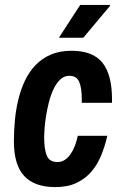

<svg xmlns="http://www.w3.org/2000/svg" viewBox="-20 -743 496 775"><path d="M36.1 -171.9Q36.1 -212.9 40 -256.1Q43.9 -299.3 53.7 -340.1Q63.5 -380.9 80.3 -416.7Q97.2 -452.6 123 -479.7Q148.9 -506.8 184.8 -522.5Q220.7 -538.1 269 -538.1Q355 -538.1 393.6 -489.7Q432.1 -441.4 432.1 -342.8V-328.1H310.1V-342.8Q310.1 -388.7 299.6 -412.8Q289.1 -437 259.8 -437Q238.3 -437 222.4 -421.4Q206.5 -405.8 195.3 -381.6Q184.1 -357.4 176.8 -327.9Q169.4 -298.3 165.3 -271Q161.1 -243.7 159.7 -221.9Q158.2 -200.2 158.2 -190.9Q158.2 -140.6 168.9 -114.7Q179.7 -88.9 211.9 -88.9Q228 -88.9 241.2 -97.4Q254.4 -106 264.6 -120.6Q274.9 -135.3 282.2 -154.3Q289.6 -173.3 293.9 -194.8H413.1Q403.8 -153.3 388.4 -115.7Q373 -78.1 348.6 -49.8Q324.2 -21.5 288.6 -4.6Q252.9 12.2 203.1 12.2Q119.1 12.2 77.6 -32.7Q36.1 -77.6 36.1 -171.9ZM423.8 -723.1 424.8 -720.2 316.4 -590.8H217.8L303.7 -723.1Z"/></svg>

Font: Archivo Narrow
Style: Bold Italic
Weight: 700
Italic angle: -8°
Designer: Hector Gatti
Foundry: Hector Gatti
Version: 1.002; ttfautohint (v0.8)